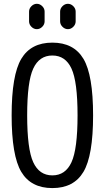

<svg xmlns="http://www.w3.org/2000/svg" viewBox="-20 -960 540 990"><path d="M348.6 -606.4Q317.4 -673.8 250 -673.8Q182.6 -673.8 151.4 -606.4Q120.1 -539.1 120.1 -365.2Q120.1 -191.4 151.4 -123.5Q182.6 -55.7 250 -55.7Q317.4 -55.7 348.6 -123.5Q379.9 -191.4 379.9 -365.2Q379.9 -539.1 348.6 -606.4ZM410.2 -73.7Q360.4 9.8 250 9.8Q139.6 9.8 89.8 -73.7Q40 -157.2 40 -365.2Q40 -573.2 89.8 -656.7Q139.6 -740.2 250 -740.2Q360.4 -740.2 410.2 -656.7Q460 -573.2 460 -365.2Q460 -157.2 410.2 -73.7ZM290 -900.4Q290 -916 302.2 -928.2Q314.5 -940.4 330.1 -940.4Q345.7 -940.4 357.9 -928.2Q370.1 -916 370.1 -900.4V-849.6Q370.1 -834 357.9 -821.8Q345.7 -809.6 330.1 -809.6Q314.5 -809.6 302.2 -821.8Q290 -834 290 -849.6ZM129.9 -900.4Q129.9 -916 142.1 -928.2Q154.3 -940.4 169.9 -940.4Q185.5 -940.4 197.8 -928.2Q210 -916 210 -900.4V-849.6Q210 -834 197.8 -821.8Q185.5 -809.6 169.9 -809.6Q154.3 -809.6 142.1 -821.8Q129.9 -834 129.9 -849.6Z"/></svg>

Font: Rounded-X Mgen+ 1mn regular
Style: Regular
Weight: 400
Designer: [Source Han Sans]
Ryoko NISHIZUKA  (kana & ideographs); Paul D. Hunt (Latin, Greek & Cyrillic); Wenlong ZHANG  (bopomofo
Version: Version 1.059.20150602